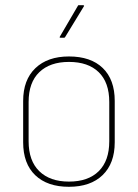

<svg xmlns="http://www.w3.org/2000/svg" viewBox="-20 -707 530 738"><path d="M245 11Q162 11 115.5 -33.5Q69 -78 69 -160V-319Q69 -400 116 -445Q163 -490 245 -490Q329 -490 375 -445.5Q421 -401 421 -319V-160Q421 -79 374.5 -34Q328 11 245 11ZM245 -9Q319 -9 359.5 -49Q400 -89 400 -164V-315Q400 -390 359.5 -429.5Q319 -469 245 -469Q172 -469 131 -429.5Q90 -390 90 -315V-164Q90 -89 131 -49Q172 -9 245 -9ZM212 -562Q208 -562 210 -566L279 -684Q280 -687 282 -687H299Q302 -687 303 -685.5Q304 -684 302 -682L230 -564Q229 -562 226 -562Z"/></svg>

Font: Sofia Sans Semi Condensed Thin
Style: Regular
Weight: 250
Version: Version 4.100